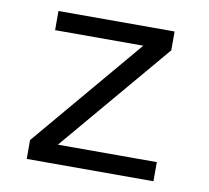

<svg xmlns="http://www.w3.org/2000/svg" viewBox="-64 -599 729 671"><g transform="rotate(10 300.0 -264.0)"><path d="M71.8 0V-66.9L404.3 -460.4H91.3V-528.3H503.4V-461.4L170.4 -67.9H521.5V0Z"/></g></svg>

Font: Cousine
Style: Regular
Weight: 400
Monospace: yes
Designer: Steve Matteson
Foundry: Ascender Corporation
Version: Version 1.20